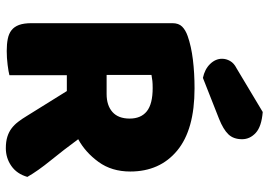

<svg xmlns="http://www.w3.org/2000/svg" viewBox="-148 -742 899 642"><g transform="rotate(90 301.0 -421.5)"><path d="M232 -196V-4Q221 -1 197.5 2Q174 5 151 5Q128 5 110.5 1.5Q93 -2 81.5 -11Q70 -20 64 -36Q58 -52 58 -78V-549Q58 -570 69.5 -581.5Q81 -593 101 -600Q135 -612 180 -617.5Q225 -623 276 -623Q414 -623 484 -565Q554 -507 554 -408Q554 -346 522 -302Q490 -258 446 -234Q482 -185 517 -142Q552 -99 572 -64Q562 -29 535.5 -10.5Q509 8 476 8Q454 8 438 3Q422 -2 410 -11Q398 -20 388 -33Q378 -46 369 -61L285 -196ZM355 -851Q404 -847 425 -827.5Q446 -808 446 -782Q446 -753 429.5 -736Q413 -719 378 -705L241 -651Q212 -657 194.5 -675Q177 -693 177 -715Q177 -729 184.5 -742Q192 -755 208 -763ZM295 -329Q333 -329 355 -348.5Q377 -368 377 -406Q377 -444 352.5 -463.5Q328 -483 275 -483Q260 -483 251 -482Q242 -481 231 -479V-329Z"/></g></svg>

Font: Baloo Tamma
Style: Regular
Weight: 400
Designer: Divya Kowshik and Ek Type
Foundry: Ek Type
Version: Version 1.007;PS 1.000;hotconv 1.0.88;makeotf.lib2.5.647800